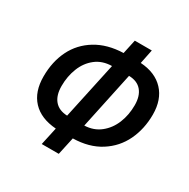

<svg xmlns="http://www.w3.org/2000/svg" viewBox="-165 -875 1020 1036"><g transform="rotate(30 345.5 -357.0)"><path d="M252 -100Q156 -107 105 -161.5Q54 -216 54 -311Q54 -403 89.5 -475Q125 -547 195.5 -590Q266 -633 365 -636L384 -724H490L472 -636Q565 -630 616.5 -575Q668 -520 668 -427Q668 -338 633 -264.5Q598 -191 528 -146.5Q458 -102 358 -100L334 10H228ZM346 -544Q287 -543 246 -511Q205 -479 184.5 -427Q164 -375 164 -315Q164 -257 191 -225Q218 -193 270 -191ZM558 -422Q558 -479 531 -511Q504 -543 452 -544L377 -191Q434 -193 475 -225.5Q516 -258 537 -309.5Q558 -361 558 -422Z"/></g></svg>

Font: Noto Sans UI NarrowMedium
Style: Italic
Weight: 500
Width: 4
Italic angle: -12°
Designer: Monotype Design Team
Foundry: Monotype Imaging Inc.
Version: Version 1.001